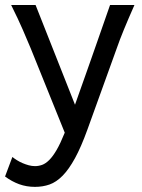

<svg xmlns="http://www.w3.org/2000/svg" viewBox="-30 -518 567 768"><path d="M319.8 0Q294.4 70.3 270 114.7Q245.6 159.2 220.5 184.8Q195.3 210.4 168.2 220Q141.1 229.5 109.9 229.5Q76.2 229.5 46.6 218.8Q17.1 208 -9.8 188L19.5 109.9Q27.3 116.2 37.8 122.8Q48.3 129.4 60.3 134.5Q72.3 139.6 85 143.1Q97.7 146.5 109.9 146.5Q124.5 146.5 138.7 141.4Q152.8 136.2 167.2 121.8Q181.6 107.4 196.8 81.3Q211.9 55.2 229 12.7L92.8 -324.7Q79.1 -357.9 61 -399.4Q43 -440.9 14.6 -498H112.3L270 -99.1Q279.3 -125.5 290.3 -156.5Q301.3 -187.5 313 -220.5Q324.7 -253.4 336.4 -286.9Q348.1 -320.3 358.9 -351.1Q384.3 -423.3 410.2 -498H507.8Q495.1 -469.7 484.9 -445.6Q474.6 -421.4 465.8 -400.1Q457 -378.9 450 -360.4Q442.9 -341.8 437 -324.7Z"/></svg>

Font: Andika Phon
Style: Regular
Weight: 400
Designer: Victor Gaultney, Annie Olsen, Julie Remington, Don Collingsworth, Eric Hays, Becca Hirsbrunner
Foundry: SIL International
Version: Version 5.000